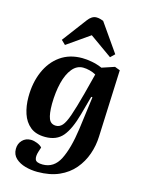

<svg xmlns="http://www.w3.org/2000/svg" viewBox="-147 -882 901 1197"><g transform="rotate(15 303.5 -283.0)"><path d="M427 -308 419 -309 386 -189Q358 -87 318.5 -40Q279 7 206 7Q145 7 109 -22.5Q73 -52 57 -100.5Q41 -149 41 -207Q41 -299 72.5 -372Q104 -445 162.5 -486.5Q221 -528 303 -528Q332 -528 366.5 -521.5Q401 -515 433 -501L514 -528L548 -515L530 -83Q528 -24 508.5 32Q489 88 451 133Q413 178 354.5 204Q296 230 215 230Q175 230 137 219.5Q99 209 74 186Q49 163 49 126Q49 92 70.5 69.5Q92 47 126 47Q144 47 166 55.5Q188 64 199 77L190 105Q179 139 186.5 158Q194 177 235 177Q308 177 344.5 105Q381 33 399 -96ZM253 -78Q276 -78 293.5 -97.5Q311 -117 329 -169Q347 -221 373 -318L407 -450Q390 -460 367 -466Q344 -472 324 -472Q283 -472 254 -436.5Q225 -401 210 -340.5Q195 -280 194 -204Q194 -139 206.5 -108.5Q219 -78 253 -78ZM495 -604 468 -578 323 -681 177 -579 150 -605 268 -762Q293 -796 323 -796Q335 -796 346 -793Q357 -790 368 -786Z"/></g></svg>

Font: Literata 36pt
Style: Bold Italic
Weight: 700
Italic angle: -2°
Designer: Latin by Veronika Burian and Jose Scaglione. Greek by Irene Vlachou. Cyrillic by Vera Evstafieva
Foundry: TypeTogether
Version: Version 3.002